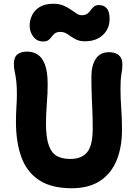

<svg xmlns="http://www.w3.org/2000/svg" viewBox="-20 -990 724 1023"><path d="M362 13Q254 13 188.5 -30Q123 -73 94 -152.5Q65 -232 65 -341Q65 -382 67.5 -420.5Q70 -459 70 -487Q70 -525 67.5 -549.5Q65 -574 62 -589.5Q59 -605 56.5 -619Q54 -633 54 -651Q54 -685 72.5 -700Q91 -715 125 -715Q156 -715 180.5 -699.5Q205 -684 219.5 -646Q234 -608 234 -539Q234 -494 229.5 -437Q225 -380 225 -333Q225 -257 240 -215.5Q255 -174 283.5 -158.5Q312 -143 355 -143Q415 -143 444.5 -179Q474 -215 474 -305Q474 -360 472 -403Q470 -446 468.5 -488Q467 -530 467 -582Q467 -640 490 -676Q513 -712 562 -712Q594 -712 613 -696Q632 -680 632 -647Q632 -622 627 -595.5Q622 -569 622 -518Q622 -465 626 -412Q630 -359 630 -298Q630 -206 601.5 -136Q573 -66 513.5 -26.5Q454 13 362 13ZM210 -769Q177 -769 157.5 -794.5Q138 -820 138 -854Q138 -882 151 -909Q164 -936 192 -953Q220 -970 265 -970Q295 -970 317.5 -960.5Q340 -951 356.5 -939.5Q373 -928 387 -918.5Q401 -909 415 -909Q435 -909 445.5 -917Q456 -925 463.5 -936Q471 -947 480.5 -955Q490 -963 508 -963Q534 -963 549 -945.5Q564 -928 564 -889Q564 -837 528 -803.5Q492 -770 433 -770Q401 -770 379.5 -782.5Q358 -795 340.5 -807.5Q323 -820 302 -820Q283 -820 273 -812.5Q263 -805 256 -795Q249 -785 239 -777Q229 -769 210 -769Z"/></svg>

Font: Shantell Sans Normal
Style: Bold
Weight: 700
Designer: Stephen Nixon, Anya Danilova, Shantell Martin
Foundry: Arrow Type
Version: Version 1.009;[a7da0bfa3]